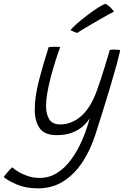

<svg xmlns="http://www.w3.org/2000/svg" viewBox="-122 -746 682 1030"><path d="M81.5 264.5Q16 264.5 -33 243.2Q-82 222 -102 203.5Q-97 195.5 -81.8 178Q-66.5 160.5 -56.5 151.5Q-48 160 -26.2 173.8Q-4.5 187.5 26 198Q56.5 208.5 91 208.5Q141.5 208.5 183.5 182.2Q225.5 156 259 110.8Q292.5 65.5 317.8 7.8Q343 -50 360 -113Q349 -93.5 326.8 -72.2Q304.5 -51 268.8 -36Q233 -21 181.5 -21Q117.5 -21 91 -58Q64.5 -95 64.5 -159Q64.5 -227.5 87.2 -315.2Q110 -403 139 -493Q144.5 -494 154 -494.5Q163.5 -495 173 -495Q182 -495 190 -494.8Q198 -494.5 201 -493.5Q188.5 -460 175.2 -418.2Q162 -376.5 150.5 -332.8Q139 -289 132 -248.8Q125 -208.5 125 -178Q125 -134.5 141.8 -106.5Q158.5 -78.5 201.5 -78.5Q261 -78.5 312.2 -122.2Q363.5 -166 397 -258Q407 -285 418.8 -320.8Q430.5 -356.5 441 -391.2Q451.5 -426 458.8 -450.2Q466 -474.5 467 -478.5Q478 -480 492 -480Q512 -480 523 -477Q516 -445.5 503 -396.5Q489.5 -347 471 -285.2Q452.5 -223.5 431.8 -157.2Q411 -91 391 -28Q364.5 56 321.5 122Q278.5 188 218.8 226.2Q159 264.5 81.5 264.5ZM444 -725.5Q457.5 -719 470.5 -706Q483.5 -693 490 -683Q480.5 -679.5 460 -668.2Q439.5 -657 413.8 -642.2Q388 -627.5 362.8 -612.5Q337.5 -597.5 318 -585.8Q298.5 -574 291.5 -569Q286 -571 273.5 -576.2Q261 -581.5 256.5 -585Q267.5 -599 292.2 -620.5Q317 -642 346.5 -664.5Q376 -687 402.5 -704Q429 -721 444 -725.5Z"/></svg>

Font: Grandstander ExtraLight
Style: Italic
Weight: 200
Italic angle: -15°
Designer: Tyler Finck
Foundry: Etcetera Type Co
Version: Version 1.200; ttfautohint (v1.8.3)